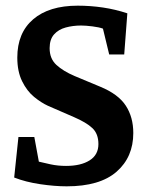

<svg xmlns="http://www.w3.org/2000/svg" viewBox="-20 -648 523 677"><path d="M215 9Q173 9 122 1.5Q71 -6 30 -22L45 -165H101L117 -78Q133 -74 158.5 -68.5Q184 -63 213 -63Q265 -63 296 -82.5Q327 -102 327 -140Q327 -176 306 -196Q285 -216 241 -235L149 -275Q125 -286 100 -306.5Q75 -327 58 -361.5Q41 -396 41 -445Q41 -532 97 -580Q153 -628 254 -628Q299 -628 343 -621.5Q387 -615 429 -601L418 -456H365L343 -547Q330 -552 306 -555Q282 -558 266 -558Q237 -558 211.5 -551Q186 -544 170.5 -526.5Q155 -509 155 -478Q155 -441 179 -419Q203 -397 243 -380L334 -342Q397 -316 423.5 -275.5Q450 -235 450 -179Q450 -94 391 -42.5Q332 9 215 9Z"/></svg>

Font: Manuale
Style: Bold
Weight: 700
Version: Version 1.002